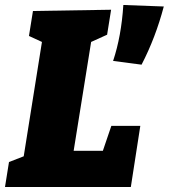

<svg xmlns="http://www.w3.org/2000/svg" viewBox="-32 -749 676 769"><path d="M380 -145 414 -245H530L492 0H-12L4 -100L63 -123L136 -581L84 -605L100 -705L413 -710L397 -610L333 -581L263 -145ZM421 -505Q454 -604 462 -729L624 -723Q591 -598 535 -490Z"/></svg>

Font: Bitter Pro Black
Style: Italic
Weight: 900
Italic angle: -9°
Designer: Sol Matas, and Bitter project Authors
Foundry: Sol Matas
Version: Version 1.010